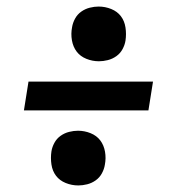

<svg xmlns="http://www.w3.org/2000/svg" viewBox="-20 -633 540 586"><path d="M282 -446Q262 -446 243.5 -453.5Q225 -461 214 -475.5Q203 -490 199.5 -510Q196 -530 200 -550Q202 -563 209 -576Q216 -589 228 -597.5Q240 -606 254 -609.5Q268 -613 281 -613Q301 -613 319.5 -605.5Q338 -598 349 -583.5Q360 -569 363 -549Q366 -529 363 -509Q361 -496 354 -483Q347 -470 335 -461.5Q323 -453 309 -449.5Q295 -446 282 -446ZM433 -296H53L67 -384H447ZM219 -67Q199 -67 180.5 -74.5Q162 -82 151 -96.5Q140 -111 137 -131Q134 -151 137 -171Q139 -184 146 -197Q153 -210 165 -218.5Q177 -227 191 -230.5Q205 -234 218 -234Q238 -234 256.5 -226.5Q275 -219 286 -204.5Q297 -190 300.5 -170Q304 -150 300 -130Q298 -117 291 -104Q284 -91 272 -82.5Q260 -74 246 -70.5Q232 -67 219 -67Z"/></svg>

Font: Iosevka Curly Semibold
Style: Italic
Weight: 600
Italic angle: -9°
Monospace: yes
Designer: Belleve Invis
Foundry: Belleve Invis
Version: Version 22.1.2; ttfautohint (v1.8.4)